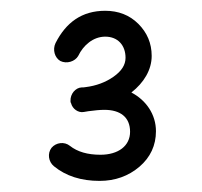

<svg xmlns="http://www.w3.org/2000/svg" viewBox="-20 -756 369 351"><path d="M108.9 -571.8V-569.8C108.9 -570.3 109.4 -569.3 109.4 -567.9L109.9 -567.4C112.3 -557.1 123 -549.3 133.3 -551.3C136.2 -551.8 139.2 -552.2 141.6 -552.7C152.8 -554.2 162.6 -555.2 170.9 -555.2C199.7 -555.2 217.8 -542 217.8 -515.1C217.8 -489.3 196.3 -473.1 163.6 -473.1C140.1 -473.1 121.6 -478.5 107.9 -489.3C97.7 -497.6 82.5 -495.6 74.2 -485.8C66.4 -475.6 68.4 -460.4 78.6 -452.1C100.6 -434.1 128.4 -425.3 162.1 -425.3C190.4 -425.3 214.8 -434.1 234.9 -451.2C254.9 -468.3 265.1 -490.2 265.1 -516.1C265.1 -546.9 247.1 -572.8 220.2 -586.9C243.2 -605 257.3 -628.4 257.3 -653.8C257.3 -676.8 249 -696.3 232.9 -712.4C216.8 -728.5 196.3 -736.3 172.4 -736.3C129.4 -736.3 100.6 -714.8 81.5 -677.2C75.7 -665 80.1 -650.4 90.3 -644.5C102.1 -638.7 117.2 -643.6 123 -653.8C132.3 -673.3 150.4 -689 172.4 -689C195.3 -689 209.5 -673.3 209.5 -650.4C209.5 -637.2 202.1 -626 187.5 -615.7C172.9 -605.5 155.8 -599.1 136.2 -596.7C133.8 -596.2 131.8 -596.2 129.4 -596.2C117.7 -595.7 108.4 -584 108.9 -571.8Z"/></svg>

Font: Mikhak Medium
Style: Regular
Weight: 500
Designer: Amin Abedi
Version: Version 3.2